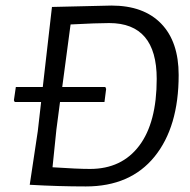

<svg xmlns="http://www.w3.org/2000/svg" viewBox="-20 -665 684 691"><path d="M381 -645Q497 -645 560 -580Q623 -515 623 -395Q623 -208 536 -101Q449 6 289 6Q191 6 87 0L116 -193L128 -298H33L30 -304L37 -352H134L167 -640H168ZM359 -352 362 -345 356 -298H196L183 -199L169 -63Q259 -57 304 -57Q418 -57 481 -140.5Q544 -224 544 -381Q544 -582 373 -582Q329 -582 234 -577L204 -352Z"/></svg>

Font: Alegreya Sans
Style: Italic
Weight: 400
Italic angle: -7°
Designer: Juan Pablo del Peral
Foundry: Huerta Tipografica
Version: Version 2.007